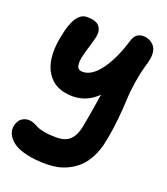

<svg xmlns="http://www.w3.org/2000/svg" viewBox="-150 -680 911 1046"><g transform="rotate(20 305.5 -157.0)"><path d="M241.2 261.2Q173.8 261.2 123.5 249.3Q73.2 237.3 46.9 217.3Q20.5 197.3 9.8 174.1Q-1 150.9 3.9 126Q10.3 96.2 28.1 82Q45.9 67.9 69.8 67.9Q84.5 67.9 99.4 73.7Q114.3 79.6 127 86.9Q139.6 94.2 169.9 100.1Q200.2 106 242.2 106Q294.9 106 321.5 79.8Q348.1 53.7 357.9 4.9Q365.2 -30.8 370.8 -63.7Q376.5 -96.7 382.6 -136Q388.7 -175.3 392.1 -195.8Q331.1 -134.8 248 -134.8Q146.5 -134.8 99.9 -207.3Q53.2 -279.8 76.2 -407.2Q85 -455.6 96.7 -488.3Q108.4 -521 121.8 -537.8Q135.3 -554.7 148.7 -561.3Q162.1 -567.9 178.2 -567.9Q230.5 -567.9 249 -544.2Q267.6 -520.5 259.8 -481.9Q256.3 -466.3 249.8 -444.1Q243.2 -421.9 238 -404.3Q232.9 -386.7 227.5 -366.7Q222.2 -346.7 220.9 -331.8Q219.7 -316.9 221.7 -304.4Q223.6 -292 231.9 -285.4Q240.2 -278.8 254.9 -278.8Q308.6 -278.8 357.9 -346.7Q407.2 -414.6 439.9 -522.9Q448.2 -550.8 462.9 -563Q477.5 -575.2 502 -575.2Q518.1 -575.2 533.7 -568.6Q549.3 -562 562.7 -547.4Q576.2 -532.7 579.1 -508.8Q582 -484.9 573.2 -450.2Q553.7 -385.7 544.2 -324.2Q534.7 -262.7 533.2 -218.3Q531.7 -173.8 524.9 -104.7Q518.1 -35.6 503.9 34.2Q493.7 86.4 472.7 127Q451.7 167.5 425.8 192.1Q399.9 216.8 367.7 232.9Q335.4 249 304.9 255.1Q274.4 261.2 241.2 261.2Z"/></g></svg>

Font: Shantell Sans Irregular
Style: Bold Italic
Weight: 700
Italic angle: -11.31°
Designer: Stephen Nixon, Anya Danilova, Shantell Martin
Foundry: Arrow Type
Version: Version 1.006;[9816181b4]